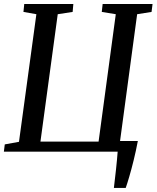

<svg xmlns="http://www.w3.org/2000/svg" viewBox="-20 -763 788 966"><path d="M553 182.5Q558 141.5 563.5 91Q569 40.5 572 0H-0.5L4 -36.5L75.5 -49.5L163 -691.5L98 -703L102 -743H349L345.5 -703L270.5 -691.5L183.5 -50.5H476L562.5 -691.5L492 -703L496.5 -743H747.5L742.5 -703L670 -691.5L584 -53.5H673.5Q664 -3.5 652.5 43.2Q641 90 630.2 126.5Q619.5 163 612.5 182.5Z"/></svg>

Font: Merriweather Text Regular
Style: Italic
Weight: 400
Italic angle: -7.8°
Designer: Eben Sorkin
Foundry: Eben Sorkin
Version: Version 2.100; ttfautohint (v1.7.19-72a1) -l 8 -r 50 -G 200 